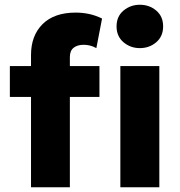

<svg xmlns="http://www.w3.org/2000/svg" viewBox="-20 -788 759 808"><path d="M110.5 0V-556.5Q110.5 -638 159.2 -686.5Q208 -735 298.5 -735Q328 -735 355.5 -729Q383 -723 409.5 -710L385.5 -585.5Q371 -593.5 357.8 -596.5Q344.5 -599.5 332.5 -599.5Q305.5 -599.5 289.8 -587Q274 -574.5 274 -548V-510H398.5V-380H274V0ZM21.5 -380V-510H125.5V-380ZM486.5 0V-510H650.5V0ZM568.5 -585.5Q529 -585.5 499.8 -610.2Q470.5 -635 470.5 -677Q470.5 -719 499.8 -743.5Q529 -768 568.5 -768Q608.5 -768 637.5 -743.5Q666.5 -719 666.5 -677Q666.5 -635 637.5 -610.2Q608.5 -585.5 568.5 -585.5Z"/></svg>

Font: Geologica Roman
Style: Bold
Weight: 700
Designer: Sindre Bremnes, Frode Helland
Foundry: Monokrom Skriftforlag AS
Version: Version 1.010;gftools[0.9.28]